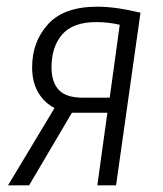

<svg xmlns="http://www.w3.org/2000/svg" viewBox="-20 -554 487 574"><path d="M400 -516 327 0H271L301 -217H195L67 0H4L143 -231Q112 -247 94 -278Q76 -309 76 -353Q76 -429 123.5 -481.5Q171 -534 271 -534Q326 -534 400 -516ZM134 -353Q134 -308 156 -285Q178 -262 227 -262H308L338 -480Q303 -488 268 -488Q198 -488 166 -451Q134 -414 134 -353Z"/></svg>

Font: Fira Sans Extra Condensed Light
Style: Italic
Weight: 300
Width: 3
Italic angle: -8°
Designer: Carrois Corporate & Edenspiekermann AG
Foundry: Carrois Corporate GbR & Edenspiekermann AG
Version: Version 4.203